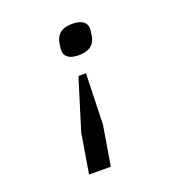

<svg xmlns="http://www.w3.org/2000/svg" viewBox="-129 -633 857 922"><g transform="rotate(-20 300.0 -172.0)"><path d="M280.9 182.2 314.6 -21 322.1 -280.2H283.7L203.5 -21L169.7 182.2ZM247.9 -423.7C247.9 -395.2 268.1 -373.2 320.3 -373.2C377.8 -373.2 403.1 -399.5 409.4 -437.9C413 -459.5 414.1 -469.1 414.1 -475.5C414.1 -503.9 393.1 -525.9 341.3 -525.9C284.1 -525.9 258.9 -499.6 252.5 -461.6C248.6 -439.6 247.9 -430.4 247.9 -423.7Z"/></g></svg>

Font: Margiela Mono Italic Medium It
Style: Regular
Weight: 500
Designer: Mike Abbink, Paul van der Laan, Pieter van Rosmalen
Foundry: Bold Monday
Version: Version 2.003 2021